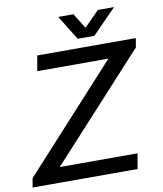

<svg xmlns="http://www.w3.org/2000/svg" viewBox="-110 -943 864 1019"><g transform="rotate(-10 321.5 -434.0)"><path d="M-17.5 0 -8.8 -49.1 497.5 -603.9H114.1L128.5 -686H659.7L651.5 -637.2L143.3 -82.1H562.6L548.2 0ZM574.6 -868 445.1 -736H355.2L273.8 -868H355.4L423.6 -758.9L379.6 -759.4L487.4 -868Z"/></g></svg>

Font: Archivo Variable SemiBold
Style: Italic
Weight: 600
Italic angle: -10°
Designer: Hector Gatti
Foundry: Omnibus-Type
Version: Version 2.001